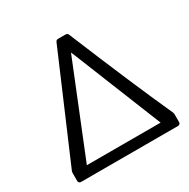

<svg xmlns="http://www.w3.org/2000/svg" viewBox="-155 -837 954 969"><g transform="rotate(-30 322.0 -352.0)"><path d="M543.9 -69.3 337.9 -581.1 329.1 -601.6 120.1 -84 114.3 -69.3ZM292 -683.6Q296.9 -695.3 307.6 -694.3H350.6Q362.3 -694.3 366.2 -683.6Q523.4 -302.7 624 -81.1Q627 -73.2 626 -68.4V-24.4Q626 -18.6 621.6 -14.6Q617.2 -10.7 611.3 -10.7H46.9Q40 -10.7 36.1 -14.6Q32.2 -18.6 32.2 -24.4V-68.4Q32.2 -77.1 34.2 -82Z"/></g></svg>

Font: BF_TEXT
Style: Regular
Weight: 400
Foundry: EA DICE
Version: Version 1.404